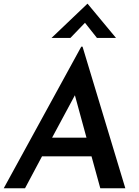

<svg xmlns="http://www.w3.org/2000/svg" viewBox="-25 -1008 744 1028"><path d="M465 -171H200L109 0H-5L410 -758H417L646 0H512ZM438 -271 376 -498 254 -271ZM494 -805 430 -886 352 -805H251L443 -988H444L596 -805Z"/></svg>

Font: Josefin Sans SemiBold
Style: Italic
Weight: 600
Italic angle: -7°
Designer: Santiago Orozco
Foundry: Typemade
Version: Version 2.000